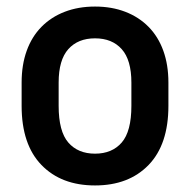

<svg xmlns="http://www.w3.org/2000/svg" viewBox="-20 -558 580 586"><path d="M270 8Q167 8 106.5 -54.5Q46 -117 46 -235V-306Q46 -360 61.5 -403Q77 -446 106.5 -476Q136 -506 177.5 -522Q219 -538 270 -538Q321 -538 362.5 -522Q404 -506 433.5 -476Q463 -446 478.5 -403Q494 -360 494 -306V-235Q494 -117 433.5 -54.5Q373 8 270 8ZM270 -89Q322 -89 351.5 -123Q381 -157 381 -235V-306Q381 -375 351.5 -408Q322 -441 270 -441Q218 -441 188.5 -408Q159 -375 159 -306V-235Q159 -157 188.5 -123Q218 -89 270 -89Z"/></svg>

Font: Golos UI Medium
Style: Regular
Weight: 500
Designer: A.Korolkova, Vitaly Kuzmin
Foundry: ParaType Ltd
Version: Version 2.000